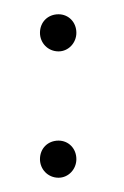

<svg xmlns="http://www.w3.org/2000/svg" viewBox="-20 -248 174 269"><path d="M87 -202C87 -217 76 -228 62 -228C47 -228 36 -217 36 -202C36 -188 47 -176 62 -176C76 -176 87 -188 87 -202ZM87 -25C87 -40 76 -51 62 -51C47 -51 36 -40 36 -25C36 -11 47 1 62 1C76 1 87 -11 87 -25Z"/></svg>

Font: LetsTrace
Style: basic
Weight: 500
Version: Version 002.000